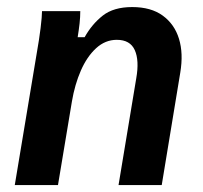

<svg xmlns="http://www.w3.org/2000/svg" viewBox="-20 -532 584 552"><path d="M22.5 0 85.8 -380Q92.5 -417.5 96.7 -451.2Q100.8 -485 100.8 -500H210.8Q210.8 -483.3 208.8 -464.6Q206.7 -445.8 203.3 -425H223.3Q244.2 -462.5 275.4 -487.1Q306.7 -511.7 360 -511.7Q414.2 -511.7 447.9 -487.1Q481.7 -462.5 494.6 -420.4Q507.5 -378.3 498.3 -323.3L445 0H320.8L371.7 -306.7Q380.8 -358.3 367.5 -387.9Q354.2 -417.5 315.8 -417.5Q282.5 -417.5 256.2 -393.3Q230 -369.2 212.5 -329.2Q195 -289.2 186.7 -240L146.7 0Z"/></svg>

Font: Familjen Grotesk SemiBold
Style: Italic
Weight: 600
Italic angle: -9.46201°
Designer: Anders Wikstroem, Jonas Baeckman, Matilda Gysing, Kristian Moeller
Foundry: Familjen STHLM AB
Version: Version 2.002